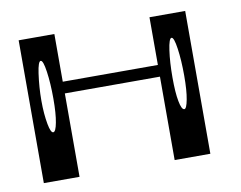

<svg xmlns="http://www.w3.org/2000/svg" viewBox="-61 -581 830 662"><g transform="rotate(-10 354.0 -250.0)"><path d="M583 -281.2Q583 -335 577.1 -376Q571.3 -417 562.5 -417Q553.7 -417 547.9 -376Q542 -335 542 -281.2Q542 -228.5 547.9 -198.2Q553.7 -167 563.5 -167Q571.3 -167 577.1 -198.2Q583 -228.5 583 -281.2ZM125 -281.2Q125 -335 119.1 -376Q113.3 -417 104.5 -417Q95.7 -417 89.8 -376Q83 -328.1 83 -281.2Q83 -234.4 89.8 -198.2Q95.7 -167 104.5 -167Q113.3 -167 119.1 -198.2Q125 -228.5 125 -281.2ZM625 -500V0H500V-292H167V0H42V-500H167V-333H500V-500Z"/></g></svg>

Font: okolaksMetalik
Style: bold
Weight: 700
Width: 7
Version: Version 0.6